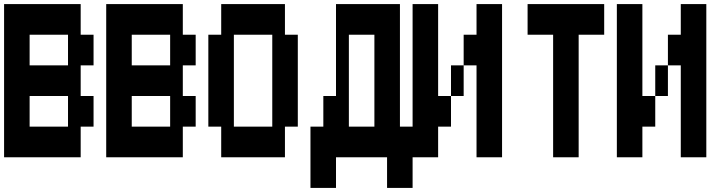

<svg xmlns="http://www.w3.org/2000/svg" viewBox="-20 -750 3540 940"><path d="M0 20V-730H375V-580H438V-430H375V-280H438V-130H375V20ZM125 -430H313V-580H125ZM125 -130H313V-280H125Z M500 20V-730H875V-580H938V-430H875V-280H938V-130H875V20ZM625 -430H813V-580H625ZM625 -130H813V-280H625Z M1063 20V-130H1000V-580H1063V-730H1375V-580H1438V-130H1375V20ZM1125 -130H1313V-580H1125Z M1938 -130H2000V170H1875V20H1625V170H1500V-130H1563V-280H1625V-730H1938ZM1688 -130H1813V-580H1688Z M2125 -280H2188V-130H2125V20H2000V-730H2125ZM2438 -730V20H2313V-430H2250V-580H2313V-730ZM2188 -430H2250V-280H2188Z M2688 20V-580H2563V-730H2938V-580H2813V20Z M3125 -280H3188V-130H3125V20H3000V-730H3125ZM3438 -730V20H3313V-430H3250V-580H3313V-730ZM3188 -430H3250V-280H3188Z"/></svg>

Font: 2P VHS
Style: Regular
Weight: 400
Designer: CodeMan38
Foundry: CodeMan38
Version: Version 3.000